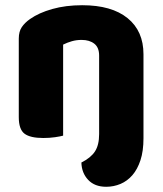

<svg xmlns="http://www.w3.org/2000/svg" viewBox="-20 -521 623 736"><path d="M292 102Q328 84 344 59.5Q360 35 360 -7V-308Q360 -339 341.5 -353.5Q323 -368 293 -368Q273 -368 255.5 -363Q238 -358 222 -350V-1Q211 2 190.5 5Q170 8 146 8Q96 8 74 -8.5Q52 -25 52 -72V-373Q52 -400 63.5 -417Q75 -434 95 -448Q129 -472 180.5 -486.5Q232 -501 295 -501Q408 -501 469 -451.5Q530 -402 530 -313V9Q530 58 518.5 93Q507 128 487.5 150.5Q468 173 442 184Q416 195 387 195Q343 195 318 168.5Q293 142 292 102Z"/></svg>

Font: Baloo Chettan 2 ExtraBold
Style: Regular
Weight: 800
Designer: Maithili Shingre, Unnati Kotecha and Ek Type
Foundry: Ek Type
Version: Version 1.640;hotconv 1.0.111;makeotfexe 2.5.65597; ttfautoh